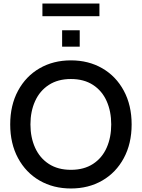

<svg xmlns="http://www.w3.org/2000/svg" viewBox="-20 -1057 806 1091"><path d="M38 -350Q38 -459 82.5 -541.5Q127 -624 205 -669Q283 -714 383 -714Q483 -714 561 -669Q639 -624 683.5 -541.5Q728 -459 728 -350Q728 -241 683.5 -158.5Q639 -76 561 -31Q483 14 383 14Q283 14 205 -31Q127 -76 82.5 -158.5Q38 -241 38 -350ZM612 -350Q612 -424 586 -482.5Q560 -541 508.5 -574.5Q457 -608 383 -608Q309 -608 257.5 -574.5Q206 -541 179.5 -482.5Q153 -424 153 -350Q153 -276 179.5 -217.5Q206 -159 257.5 -125.5Q309 -92 383 -92Q457 -92 508.5 -125.5Q560 -159 586 -217.5Q612 -276 612 -350ZM333 -885H433V-792H333ZM221 -1037H545V-965H221Z"/></svg>

Font: Cabin Medium
Style: Regular
Weight: 500
Designer: Pablo Impallari
Foundry: Pablo Impallari. http://www.impallari.com Igino Marini. http://www.ikern.com
Version: Version 2.001